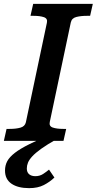

<svg xmlns="http://www.w3.org/2000/svg" viewBox="-44 -730 501 995"><path d="M229 -39 250 -9Q200 19 169.5 41Q139 63 123 80.5Q107 98 101 113Q95 128 95 143Q95 163 107 173Q119 183 139 183Q162 183 179.5 171.5Q197 160 210 149L238 190Q214 213 183 229Q152 245 107 245Q49 245 15.5 222Q-18 199 -18 154Q-18 127 -6.5 105.5Q5 84 32.5 62.5Q60 41 108.5 17Q157 -7 229 -39ZM90 -96 199 -612Q204 -634 183.5 -641Q163 -648 129 -648H114L128 -710H437L423 -648H407Q375 -648 351.5 -642Q328 -636 323 -614L214 -98Q209 -76 229.5 -69Q250 -62 284 -62H299L285 0H-24L-10 -62H6Q39 -62 62 -68.5Q85 -75 90 -96Z"/></svg>

Font: Roboto Serif Medium
Style: Italic
Weight: 500
Italic angle: -10°
Designer: Greg Gazdowicz
Foundry: Commercial Type
Version: Version 1.008